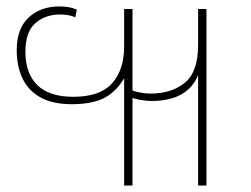

<svg xmlns="http://www.w3.org/2000/svg" viewBox="-20 -576 782 597"><path d="M366 1V-345L370 -340Q346 -295 308 -273.5Q270 -252 203 -252Q145 -252 107 -272.5Q69 -293 50.5 -331Q32 -369 32 -420Q32 -487 69 -521.5Q106 -556 165 -556Q177 -556 191 -554Q205 -552 219 -546L214 -522Q204 -527 191 -529Q178 -531 167 -531Q121 -531 90 -504Q59 -477 59 -415Q59 -348 96 -311.5Q133 -275 208 -275Q291 -275 328.5 -317Q366 -359 366 -432V-548H392V1ZM596 1V-354L599 -350Q588 -319 567 -299.5Q546 -280 517 -271Q488 -262 452 -262Q435 -262 415.5 -265.5Q396 -269 382 -275L388 -296Q397 -292 414.5 -288.5Q432 -285 448 -285Q513 -285 554.5 -318.5Q596 -352 596 -437V-548H622V1Z"/></svg>

Font: Noto Sans Thai Thin
Style: Regular
Weight: 250
Designer: Monotype Design Team
Foundry: Monotype Imaging Inc.
Version: Version 2.001